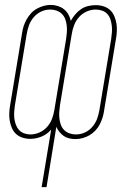

<svg xmlns="http://www.w3.org/2000/svg" viewBox="-20 -559 540 784"><path d="M150 205 189 -30Q173 -11 150 -1.5Q127 8 104 8Q87 8 71.5 3Q56 -2 45 -12.5Q34 -23 28 -37.5Q22 -52 19.5 -67.5Q17 -83 18 -100Q19 -117 22 -133L70 -423Q72 -438 76.5 -452Q81 -466 88.5 -479.5Q96 -493 106.5 -504.5Q117 -516 130.5 -523.5Q144 -531 158.5 -535Q173 -539 187 -539Q202 -539 216 -534.5Q230 -530 241 -521.5Q252 -513 259 -500.5Q266 -488 269 -474Q277 -488 287.5 -500.5Q298 -513 311.5 -522Q325 -531 340.5 -534.5Q356 -538 371 -538Q388 -538 403.5 -533Q419 -528 430 -517.5Q441 -507 447 -492.5Q453 -478 455.5 -462.5Q458 -447 457 -430Q456 -413 453 -397L405 -107Q403 -92 398.5 -78Q394 -64 387 -50.5Q380 -37 369 -25.5Q358 -14 345 -6.5Q332 1 317 5Q302 9 288 9Q275 9 262.5 6Q250 3 240 -4Q230 -11 222.5 -20.5Q215 -30 210 -41L170 205ZM104 -10Q123 -10 141 -18Q159 -26 172 -40.5Q185 -55 192 -73Q199 -91 202 -110L250 -400Q252 -413 253 -427Q254 -441 252.5 -454.5Q251 -468 246.5 -480.5Q242 -493 233 -502Q224 -511 211.5 -515.5Q199 -520 185 -520Q166 -520 148.5 -512Q131 -504 118 -489Q105 -474 98.5 -456Q92 -438 89 -420L41 -130Q39 -117 38 -103Q37 -89 38.5 -76Q40 -63 44.5 -50.5Q49 -38 57.5 -28.5Q66 -19 78.5 -14.5Q91 -10 104 -10ZM290 -10Q309 -10 326.5 -18Q344 -26 357 -41Q370 -56 376.5 -74Q383 -92 386 -110L434 -400Q436 -413 437 -427Q438 -441 436.5 -454Q435 -467 431 -479.5Q427 -492 418.5 -501.5Q410 -511 397.5 -515.5Q385 -520 371 -520Q352 -520 334 -512Q316 -504 303 -489.5Q290 -475 283 -457Q276 -439 273 -420L225 -130Q223 -117 222 -103Q221 -89 222.5 -75.5Q224 -62 228.5 -49.5Q233 -37 242 -28Q251 -19 263.5 -14.5Q276 -10 290 -10Z"/></svg>

Font: Iosevka Curly Thin Oblique
Style: Regular
Weight: 100
Italic angle: -9°
Monospace: yes
Designer: Belleve Invis
Foundry: Belleve Invis
Version: Version 11.1.0; ttfautohint (v1.8.3)